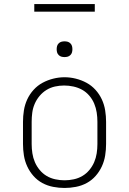

<svg xmlns="http://www.w3.org/2000/svg" viewBox="-20 -924 640 952"><path d="M300 8Q272 8 243.5 2.5Q215 -3 190 -16.5Q165 -30 146 -51.5Q127 -73 115 -99Q103 -125 98.5 -153.5Q94 -182 94 -210V-320Q94 -348 98.5 -376.5Q103 -405 115 -431Q127 -457 146.5 -478.5Q166 -500 191 -513.5Q216 -527 244 -534Q272 -541 300 -541Q328 -541 356 -534Q384 -527 409 -513.5Q434 -500 453.5 -478.5Q473 -457 485 -431Q497 -405 501.5 -376.5Q506 -348 506 -320V-210Q506 -182 501.5 -153.5Q497 -125 485 -99Q473 -73 454 -51.5Q435 -30 410 -16.5Q385 -3 356.5 2.5Q328 8 300 8ZM300 -30Q323 -30 346 -35Q369 -40 388.5 -51.5Q408 -63 423 -81Q438 -99 447 -120Q456 -141 459.5 -164Q463 -187 463 -210V-320Q463 -343 459.5 -366Q456 -389 447 -410.5Q438 -432 422.5 -450Q407 -468 387 -479Q367 -490 344 -495Q321 -500 298 -500Q275 -500 252.5 -495Q230 -490 210.5 -478Q191 -466 176 -448Q161 -430 152 -409Q143 -388 140 -365.5Q137 -343 137 -320V-210Q137 -187 140.5 -164Q144 -141 153 -120Q162 -99 177 -81Q192 -63 211.5 -51.5Q231 -40 254 -35Q277 -30 300 -30ZM300 -641Q292 -641 284.5 -643Q277 -645 271 -651Q265 -657 263 -664.5Q261 -672 261 -680Q261 -688 263 -695.5Q265 -703 271 -709Q277 -715 284.5 -717Q292 -719 300 -719Q308 -719 315.5 -717Q323 -715 329 -709Q335 -703 337 -695.5Q339 -688 339 -680Q339 -672 337 -664.5Q335 -657 329 -651Q323 -645 315.5 -643Q308 -641 300 -641ZM450 -866H150V-904H450Z"/></svg>

Font: Iosevka Curly Slab XLtEx
Style: Regular
Weight: 200
Width: 7
Monospace: yes
Designer: Belleve Invis
Foundry: Belleve Invis
Version: Version 11.1.0; ttfautohint (v1.8.3)